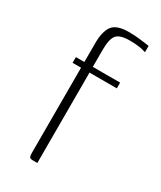

<svg xmlns="http://www.w3.org/2000/svg" viewBox="-138 -557 511 609"><g transform="rotate(30 117.5 -252.5)"><path d="M43 -352H74V-420Q74 -463 89 -484Q104 -505 149 -505Q168 -505 182.5 -503.5Q197 -502 207.5 -500.5Q218 -499 225 -498V-475Q219 -477 210 -479Q201 -481 190 -482Q179 -483 165 -483Q129 -483 117 -468.5Q105 -454 105 -414V-352H205V-331H105V0H89Q80 0 77 -3.5Q74 -7 74 -18V-331H43Z"/></g></svg>

Font: Genos Thin ExtraLight
Style: Regular
Weight: 250
Version: Version 1.010